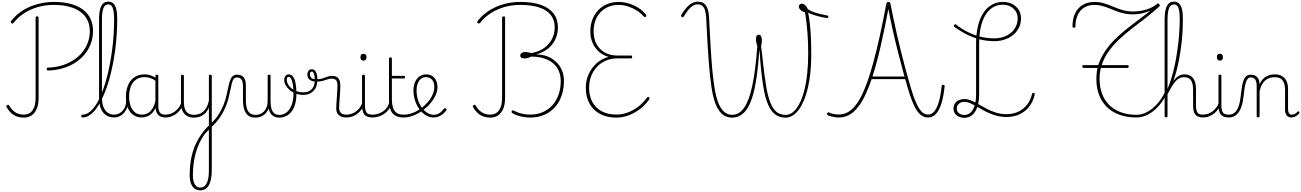

<svg xmlns="http://www.w3.org/2000/svg" viewBox="-20 -1444 16183 2388"><path d="M580 -567Q572 -567 566.5 -571Q561 -575 561 -586Q561 -596 566 -599.5Q571 -603 580 -603Q670 -606 749 -630Q828 -654 892 -695Q956 -736 1001.5 -791.5Q1047 -847 1072 -914Q1097 -981 1097 -1057Q1097 -1134 1067 -1194.5Q1037 -1255 980 -1297Q923 -1339 839.5 -1361Q756 -1383 649 -1383Q546 -1383 452 -1356.5Q358 -1330 281 -1280Q204 -1230 147 -1158Q144 -1154 139 -1151.5Q134 -1149 127 -1153Q117 -1159 114 -1166.5Q111 -1174 118 -1182Q160 -1237 216.5 -1281Q273 -1325 341.5 -1355.5Q410 -1386 489 -1403Q568 -1420 655 -1420Q770 -1420 859.5 -1395.5Q949 -1371 1011 -1325Q1073 -1279 1105 -1211.5Q1137 -1144 1137 -1059Q1137 -976 1110.5 -903.5Q1084 -831 1035 -770.5Q986 -710 917 -665.5Q848 -621 763 -595.5Q678 -570 580 -567ZM274 19Q231 19 192 5.5Q153 -8 119.5 -38Q86 -68 60 -115Q56 -122 59.5 -127.5Q63 -133 70 -137Q77 -142 82.5 -141Q88 -140 92 -134Q113 -96 140.5 -70Q168 -44 201.5 -31Q235 -18 274 -18Q346 -18 384.5 -72Q423 -126 423 -225V-1225Q423 -1234 427 -1237Q431 -1240 441 -1240Q451 -1240 455.5 -1237Q460 -1234 460 -1226V-225Q460 -148 438 -93.5Q416 -39 375 -10Q334 19 274 19Z M1007 17Q998 17 994 11.5Q990 6 990 -0.5Q990 -7 994 -12.5Q998 -18 1007 -18Q1044 -18 1079 -40.5Q1114 -63 1147 -104Q1180 -145 1209 -203Q1238 -261 1263 -331.5Q1288 -402 1309.5 -483Q1331 -564 1347.5 -653Q1364 -742 1376 -834Q1388 -926 1393.5 -1021Q1399 -1116 1399 -1209Q1399 -1218 1405 -1222.5Q1411 -1227 1418.5 -1227Q1426 -1227 1432 -1222.5Q1438 -1218 1438 -1209Q1438 -1112 1431.5 -1015Q1425 -918 1412.5 -822Q1400 -726 1381.5 -635Q1363 -544 1340 -460.5Q1317 -377 1288 -304.5Q1259 -232 1227.5 -173Q1196 -114 1160.5 -71.5Q1125 -29 1086.5 -6Q1048 17 1007 17ZM1399 17Q1342 17 1300 -10.5Q1258 -38 1235 -93Q1212 -148 1212 -230V-1205Q1212 -1316 1240 -1370Q1268 -1424 1327 -1424Q1365 -1424 1390 -1400.5Q1415 -1377 1426.5 -1329Q1438 -1281 1438 -1209Q1438 -1200 1432 -1195Q1426 -1190 1418.5 -1190Q1411 -1190 1405 -1195Q1399 -1200 1399 -1209Q1399 -1270 1391.5 -1310Q1384 -1350 1368 -1369.5Q1352 -1389 1327 -1389Q1300 -1389 1282.5 -1369.5Q1265 -1350 1256.5 -1309.5Q1248 -1269 1248 -1205V-230Q1248 -160 1267 -113Q1286 -66 1320 -42Q1354 -18 1399 -18Q1408 -18 1413 -12.5Q1418 -7 1418 -0.5Q1418 6 1413 11.5Q1408 17 1399 17Z M1398 17Q1389 17 1384 11.5Q1379 6 1379 -0.5Q1379 -7 1384 -12.5Q1389 -18 1398 -18Q1432 -18 1460 -32Q1488 -46 1508 -69.5Q1528 -93 1538.5 -123Q1549 -153 1549 -186Q1549 -196 1556 -199.5Q1563 -203 1569.5 -199.5Q1576 -196 1576 -186Q1576 -146 1563 -109.5Q1550 -73 1526.5 -44.5Q1503 -16 1470 0.5Q1437 17 1398 17Z M1739 17Q1684 17 1640 -13Q1596 -43 1571 -100.5Q1546 -158 1546 -239Q1546 -288 1555.5 -330.5Q1565 -373 1584 -407.5Q1603 -442 1631 -467Q1659 -492 1696 -505.5Q1733 -519 1779 -519Q1816 -519 1849.5 -508Q1883 -497 1919 -474V-436Q1880 -464 1845.5 -474.5Q1811 -485 1776 -485Q1741 -485 1711.5 -474.5Q1682 -464 1658.5 -444Q1635 -424 1619 -394.5Q1603 -365 1594.5 -327Q1586 -289 1586 -243Q1586 -178 1604 -127Q1622 -76 1658 -47Q1694 -18 1747 -18Q1780 -18 1812.5 -33.5Q1845 -49 1871.5 -86Q1898 -123 1913 -188L1933 -154Q1913 -82 1879 -45Q1845 -8 1808 4.5Q1771 17 1739 17ZM2037 17Q2004 17 1980 7Q1956 -3 1941.5 -22Q1927 -41 1920 -68Q1913 -95 1913 -128V-500Q1913 -508 1917.5 -511.5Q1922 -515 1932 -515Q1941 -515 1945 -511.5Q1949 -508 1949 -500V-129Q1949 -74 1967.5 -46Q1986 -18 2037 -18Q2043 -18 2047 -12.5Q2051 -7 2051 -0.5Q2051 6 2048 11.5Q2045 17 2037 17Z M2033 17Q2024 17 2019 11.5Q2014 6 2014 -0.5Q2014 -7 2019 -12.5Q2024 -18 2033 -18Q2072 -18 2104 -30Q2136 -42 2161 -62Q2186 -82 2204 -106.5Q2222 -131 2231 -156Q2234 -165 2241.5 -165Q2249 -165 2254 -158.5Q2259 -152 2256 -143Q2247 -117 2228.5 -89Q2210 -61 2182.5 -37Q2155 -13 2117.5 2Q2080 17 2033 17Z M2471 924Q2408 924 2373.5 874.5Q2339 825 2339 738Q2339 656 2348.5 583.5Q2358 511 2377 447Q2396 383 2425 325.5Q2454 268 2492 215Q2508 193 2523.5 175Q2539 157 2553 141.5Q2567 126 2578 117V-106Q2562 -67 2539 -42.5Q2516 -18 2490.5 -4.5Q2465 9 2438.5 14Q2412 19 2388 19Q2345 19 2309 0Q2273 -19 2252 -60Q2231 -101 2231 -166V-499Q2231 -507 2235 -510.5Q2239 -514 2248 -514Q2258 -514 2262.5 -510.5Q2267 -507 2267 -499V-174Q2267 -125 2280 -89.5Q2293 -54 2320.5 -35Q2348 -16 2393 -16Q2423 -16 2451.5 -25Q2480 -34 2505 -54Q2530 -74 2549 -108Q2568 -142 2578 -191V-500Q2578 -508 2582.5 -511.5Q2587 -515 2597 -515Q2606 -515 2610 -511.5Q2614 -508 2614 -500V668Q2614 735 2604 783Q2594 831 2576 862.5Q2558 894 2531.5 909Q2505 924 2471 924ZM2473 889Q2504 889 2527.5 867Q2551 845 2564.5 798Q2578 751 2578 679V170Q2571 176 2561 186Q2551 196 2539.5 209.5Q2528 223 2516 237Q2482 287 2456.5 343.5Q2431 400 2413.5 463Q2396 526 2387.5 595Q2379 664 2379 737Q2379 784 2390 818.5Q2401 853 2422 871Q2443 889 2473 889Z M2604 142Q2600 146 2596 142Q2592 138 2589.5 129.5Q2587 121 2589 113Q2591 105 2596 100Q2660 41 2699.5 -21Q2739 -83 2762 -143.5Q2785 -204 2797.5 -259Q2810 -314 2819.5 -360.5Q2829 -407 2841 -442Q2853 -477 2873.5 -496Q2894 -515 2931 -515Q2940 -515 2944.5 -510Q2949 -505 2948.5 -498Q2948 -491 2942.5 -486Q2937 -481 2928 -481Q2901 -481 2886.5 -461.5Q2872 -442 2863 -406.5Q2854 -371 2845 -324Q2836 -277 2821.5 -220.5Q2807 -164 2781 -103Q2755 -42 2712.5 20Q2670 82 2604 142Z M3153 19Q3116 19 3088 5.5Q3060 -8 3041 -34.5Q3022 -61 3012 -101Q3002 -141 3002 -193V-376Q3002 -431 2982.5 -456Q2963 -481 2928 -481Q2919 -481 2914.5 -486Q2910 -491 2910.5 -498Q2911 -505 2916 -510Q2921 -515 2930 -515Q2964 -515 2988 -501Q3012 -487 3025 -457.5Q3038 -428 3038 -381V-200Q3038 -155 3044.5 -120.5Q3051 -86 3065 -62.5Q3079 -39 3102.5 -27Q3126 -15 3160 -15Q3187 -15 3213.5 -25Q3240 -35 3261.5 -56.5Q3283 -78 3296 -111.5Q3309 -145 3309 -193L3328 -120Q3321 -86 3304.5 -60Q3288 -34 3265 -16.5Q3242 1 3213.5 10Q3185 19 3153 19ZM3452 19Q3417 19 3390 5.5Q3363 -8 3345 -34.5Q3327 -61 3318 -101Q3309 -141 3309 -193V-500Q3309 -508 3313.5 -511.5Q3318 -515 3328 -515Q3337 -515 3341 -511.5Q3345 -508 3345 -500V-200Q3345 -155 3350 -120.5Q3355 -86 3368 -62.5Q3381 -39 3402.5 -27Q3424 -15 3457 -15Q3480 -15 3502 -22.5Q3524 -30 3543 -45Q3562 -60 3578 -82.5Q3594 -105 3605.5 -133.5Q3617 -162 3623.5 -197Q3630 -232 3630 -273Q3630 -346 3622 -394Q3614 -442 3600.5 -465.5Q3587 -489 3572 -489Q3562 -489 3558.5 -496.5Q3555 -504 3558.5 -511.5Q3562 -519 3572 -519Q3602 -519 3623.5 -492Q3645 -465 3656 -410.5Q3667 -356 3667 -273Q3667 -233 3661 -196Q3655 -159 3643.5 -126.5Q3632 -94 3614 -67.5Q3596 -41 3572 -21.5Q3548 -2 3518 8.5Q3488 19 3452 19Z M3752 -264Q3701 -264 3658 -280.5Q3615 -297 3583 -324.5Q3551 -352 3533 -384.5Q3515 -417 3515 -450Q3515 -479 3530.5 -499Q3546 -519 3571 -519Q3584 -519 3588.5 -511.5Q3593 -504 3589.5 -496.5Q3586 -489 3573 -489Q3558 -489 3552.5 -478.5Q3547 -468 3547 -450Q3547 -422 3562.5 -394.5Q3578 -367 3606 -344.5Q3634 -322 3671.5 -308.5Q3709 -295 3752 -295Q3820 -295 3857.5 -335Q3895 -375 3895 -441Q3895 -450 3903 -452.5Q3911 -455 3918.5 -452.5Q3926 -450 3926 -441Q3926 -388 3904.5 -348Q3883 -308 3844 -286Q3805 -264 3752 -264Z M4287 17Q4261 17 4238.5 11Q4216 5 4198.5 -8.5Q4181 -22 4171.5 -42.5Q4162 -63 4162 -93Q4162 -122 4164.5 -157.5Q4167 -193 4169.5 -232Q4172 -271 4174.5 -309Q4177 -347 4177 -380Q4177 -429 4159 -447.5Q4141 -466 4107 -466Q4083 -466 4064 -460.5Q4045 -455 4025 -447.5Q4005 -440 3977 -434.5Q3949 -429 3907 -429Q3877 -429 3853 -439.5Q3829 -450 3815.5 -470Q3802 -490 3802 -519Q3802 -543 3816.5 -563Q3831 -583 3857 -583Q3885 -583 3900.5 -562.5Q3916 -542 3922 -513.5Q3928 -485 3928 -459Q3957 -459 3980 -465Q4003 -471 4023 -479.5Q4043 -488 4064.5 -494Q4086 -500 4112 -500Q4145 -500 4167.5 -487.5Q4190 -475 4201.5 -448Q4213 -421 4213 -379Q4213 -344 4210.5 -307Q4208 -270 4205.5 -233.5Q4203 -197 4200.5 -164.5Q4198 -132 4198 -105Q4198 -60 4220.5 -39Q4243 -18 4287 -18Q4296 -18 4300.5 -12.5Q4305 -7 4305 -0.5Q4305 6 4300.5 11.5Q4296 17 4287 17ZM3895 -460Q3895 -479 3891.5 -500.5Q3888 -522 3880 -537.5Q3872 -553 3858 -553Q3845 -553 3840 -544Q3835 -535 3835 -520Q3835 -495 3849.5 -477.5Q3864 -460 3895 -460Z M4285 17Q4276 17 4271 11.5Q4266 6 4266 -0.5Q4266 -7 4271 -12.5Q4276 -18 4285 -18Q4324 -18 4356 -30Q4388 -42 4413 -62Q4438 -82 4456 -106.5Q4474 -131 4483 -156Q4486 -165 4493.5 -165Q4501 -165 4506 -158.5Q4511 -152 4508 -143Q4499 -117 4480.5 -89Q4462 -61 4434.5 -37Q4407 -13 4369.5 2Q4332 17 4285 17Z M4613 17Q4573 17 4547 6Q4521 -5 4507.5 -25.5Q4494 -46 4488.5 -74Q4483 -102 4483 -136V-500Q4483 -508 4487.5 -511.5Q4492 -515 4500 -515Q4510 -515 4514.5 -511.5Q4519 -508 4519 -500V-136Q4519 -75 4537 -46.5Q4555 -18 4613 -18Q4620 -18 4623 -12.5Q4626 -7 4626 -0.5Q4626 6 4623 11.5Q4620 17 4613 17ZM4500 -690Q4481 -690 4472 -701Q4463 -712 4463 -733Q4463 -754 4472 -764.5Q4481 -775 4500 -775Q4519 -775 4528.5 -764.5Q4538 -754 4538 -733Q4538 -711 4528.5 -700.5Q4519 -690 4500 -690Z M4610 17Q4601 17 4596 11.5Q4591 6 4591 -0.5Q4591 -7 4596 -12.5Q4601 -18 4610 -18Q4648 -18 4682.5 -29Q4717 -40 4745 -59.5Q4773 -79 4792.5 -106Q4812 -133 4820 -165Q4822 -174 4830 -173.5Q4838 -173 4844 -167Q4850 -161 4846 -151Q4837 -114 4815.5 -83.5Q4794 -53 4762.5 -30.5Q4731 -8 4692 4.5Q4653 17 4610 17Z M5000 17Q4947 17 4912 1.5Q4877 -14 4856.5 -42.5Q4836 -71 4827 -111Q4818 -151 4818 -200V-715Q4818 -723 4822 -726.5Q4826 -730 4835 -730Q4845 -730 4849.5 -726.5Q4854 -723 4854 -715V-500H5003Q5011 -500 5014.5 -496Q5018 -492 5018 -484Q5018 -477 5014.5 -472.5Q5011 -468 5003 -468H4854V-218Q4854 -179 4859 -143Q4864 -107 4879 -79Q4894 -51 4923 -34.5Q4952 -18 5001 -18Q5009 -18 5013 -12.5Q5017 -7 5017 -0.5Q5017 6 5013 11.5Q5009 17 5000 17Z M5002 17Q4993 17 4988 11.5Q4983 6 4983 -0.5Q4983 -7 4988 -12.5Q4993 -18 5002 -18Q5058 -18 5113.5 -39.5Q5169 -61 5216 -95Q5221 -98 5226 -96Q5231 -94 5235 -89Q5239 -84 5240 -78Q5241 -72 5236 -69Q5201 -44 5161.5 -24.5Q5122 -5 5081.5 6Q5041 17 5002 17Z M5216 -95Q5240 -113 5261.5 -133Q5283 -153 5302 -175Q5327 -204 5344.5 -235Q5362 -266 5372 -297Q5382 -328 5382 -358Q5382 -420 5353.5 -452.5Q5325 -485 5273 -485Q5249 -485 5228.5 -473Q5208 -461 5193 -439Q5178 -417 5169.5 -387.5Q5161 -358 5161 -323Q5161 -252 5180.5 -195.5Q5200 -139 5231.5 -99Q5263 -59 5300.5 -37.5Q5338 -16 5373 -16Q5409 -16 5434.5 -30.5Q5460 -45 5477 -63.5Q5494 -82 5504 -94Q5509 -99 5514.5 -98.5Q5520 -98 5526 -94Q5531 -90 5534 -84.5Q5537 -79 5532 -73Q5521 -56 5498.5 -35Q5476 -14 5443.5 1.5Q5411 17 5369 17Q5331 17 5295 0Q5259 -17 5227.5 -48Q5196 -79 5172.5 -121.5Q5149 -164 5135.5 -214.5Q5122 -265 5122 -321Q5122 -355 5129.5 -385.5Q5137 -416 5150.5 -440.5Q5164 -465 5183.5 -482.5Q5203 -500 5226.5 -509.5Q5250 -519 5277 -519Q5328 -519 5359.5 -496.5Q5391 -474 5406 -437.5Q5421 -401 5421 -359Q5421 -325 5409.5 -290Q5398 -255 5377.5 -220.5Q5357 -186 5329 -154Q5309 -131 5284.5 -109Q5260 -87 5234 -68Z M6576 18Q6533 18 6491.5 11Q6450 4 6413.5 -8.5Q6377 -21 6351 -38Q6343 -44 6342 -50.5Q6341 -57 6347 -65Q6352 -72 6358 -72Q6364 -72 6371 -68Q6398 -53 6431.5 -41.5Q6465 -30 6502 -24.5Q6539 -19 6577 -19Q6661 -19 6730 -49Q6799 -79 6849 -133.5Q6899 -188 6926.5 -265Q6954 -342 6954 -435Q6954 -531 6910.5 -599Q6867 -667 6784.5 -703.5Q6702 -740 6587 -740Q6561 -727 6538.5 -722Q6516 -717 6500 -717Q6476 -717 6463 -726.5Q6450 -736 6450 -753Q6450 -766 6458 -775.5Q6466 -785 6480 -791Q6494 -797 6512 -797Q6535 -797 6549 -794Q6563 -791 6585 -784Q6652 -794 6706 -822Q6760 -850 6798.5 -892Q6837 -934 6858 -987.5Q6879 -1041 6879 -1103Q6879 -1196 6830 -1258Q6781 -1320 6685.5 -1351.5Q6590 -1383 6450 -1383Q6346 -1383 6253.5 -1356.5Q6161 -1330 6083.5 -1280Q6006 -1230 5950 -1158Q5945 -1154 5940 -1152Q5935 -1150 5929 -1153Q5919 -1159 5916 -1166.5Q5913 -1174 5920 -1182Q5962 -1237 6018.5 -1280.5Q6075 -1324 6143 -1355.5Q6211 -1387 6289.5 -1403.5Q6368 -1420 6456 -1420Q6607 -1420 6710 -1382.5Q6813 -1345 6866 -1274.5Q6919 -1204 6919 -1104Q6919 -1042 6900 -987.5Q6881 -933 6846 -889.5Q6811 -846 6761.5 -815Q6712 -784 6651 -769V-767Q6726 -767 6788.5 -742.5Q6851 -718 6897.5 -674Q6944 -630 6969 -570Q6994 -510 6994 -440Q6994 -359 6975 -288Q6956 -217 6919.5 -160.5Q6883 -104 6831.5 -64Q6780 -24 6715.5 -3Q6651 18 6576 18ZM6076 19Q6033 19 5994 5.5Q5955 -8 5921.5 -38Q5888 -68 5862 -115Q5858 -122 5861.5 -127.5Q5865 -133 5872 -137Q5879 -142 5884.5 -141Q5890 -140 5894 -134Q5915 -96 5942.5 -70Q5970 -44 6003.5 -31Q6037 -18 6076 -18Q6148 -18 6186.5 -72Q6225 -126 6225 -225V-1226Q6225 -1235 6229 -1237.5Q6233 -1240 6243 -1240Q6253 -1240 6257.5 -1237Q6262 -1234 6262 -1226V-225Q6262 -148 6240 -93.5Q6218 -39 6177 -10Q6136 19 6076 19Z M7648 19Q7531 19 7445.5 -25.5Q7360 -70 7313 -153.5Q7266 -237 7266 -353Q7266 -422 7287 -484Q7308 -546 7346 -597.5Q7384 -649 7436 -685Q7488 -721 7550 -736Q7481 -755 7430 -800Q7379 -845 7350.5 -910Q7322 -975 7322 -1053Q7322 -1116 7338.5 -1172.5Q7355 -1229 7386 -1274.5Q7417 -1320 7460.5 -1352.5Q7504 -1385 7558 -1402.5Q7612 -1420 7675 -1420Q7738 -1420 7800.5 -1401Q7863 -1382 7918.5 -1347Q7974 -1312 8013 -1264Q8019 -1257 8019.5 -1251Q8020 -1245 8014 -1237Q8007 -1231 7999 -1232.5Q7991 -1234 7981 -1244Q7943 -1287 7892 -1318Q7841 -1349 7785 -1366Q7729 -1383 7670 -1383Q7603 -1383 7546.5 -1359Q7490 -1335 7448.5 -1291.5Q7407 -1248 7385 -1187.5Q7363 -1127 7363 -1055Q7363 -964 7399.5 -896Q7436 -828 7503 -790.5Q7570 -753 7660 -753H7831Q7836 -753 7839 -749Q7842 -745 7842 -735Q7842 -726 7839 -722Q7836 -718 7831 -718H7661Q7584 -718 7519.5 -691.5Q7455 -665 7407.5 -615.5Q7360 -566 7333.5 -499.5Q7307 -433 7307 -354Q7307 -249 7348.5 -173.5Q7390 -98 7467 -58.5Q7544 -19 7649 -19Q7718 -19 7787 -44.5Q7856 -70 7918 -117.5Q7980 -165 8027 -230Q8033 -237 8039 -238.5Q8045 -240 8052 -234Q8059 -227 8058 -218.5Q8057 -210 8051 -202Q8002 -135 7935.5 -85Q7869 -35 7795.5 -8Q7722 19 7648 19Z M9085 19Q8982 19 8919.5 -73.5Q8857 -166 8829 -359Q8818 -432 8809.5 -513.5Q8801 -595 8793.5 -696.5Q8786 -798 8778.5 -927.5Q8771 -1057 8763 -1225Q8760 -1278 8749 -1314.5Q8738 -1351 8716.5 -1370.5Q8695 -1390 8659 -1390Q8629 -1390 8600.5 -1374Q8572 -1358 8544 -1324.5Q8516 -1291 8484 -1238Q8480 -1232 8474.5 -1229.5Q8469 -1227 8460 -1234Q8451 -1240 8450.5 -1246Q8450 -1252 8453 -1258Q8485 -1312 8518 -1348.5Q8551 -1385 8586 -1404Q8621 -1423 8659 -1423Q8707 -1423 8736.5 -1400Q8766 -1377 8781 -1333Q8796 -1289 8799 -1225Q8805 -1108 8810 -1012Q8815 -916 8820 -838.5Q8825 -761 8829.5 -695.5Q8834 -630 8839.5 -574Q8845 -518 8851 -467Q8857 -416 8865 -366Q8882 -248 8912 -170.5Q8942 -93 8985 -54.5Q9028 -16 9085 -16Q9129 -16 9166.5 -37.5Q9204 -59 9235 -103.5Q9266 -148 9291.5 -216.5Q9317 -285 9337 -380Q9357 -475 9372.5 -597Q9388 -719 9399 -870Q9393 -886 9387.5 -910Q9382 -934 9382 -956Q9382 -971 9385 -983.5Q9388 -996 9395.5 -1004Q9403 -1012 9415 -1012Q9438 -1012 9447 -990.5Q9456 -969 9456 -941Q9456 -922 9453.5 -903.5Q9451 -885 9446 -871Q9456 -798 9462 -739Q9468 -680 9474.5 -625.5Q9481 -571 9489 -508.5Q9497 -446 9510 -366Q9532 -240 9563.5 -162.5Q9595 -85 9641 -50Q9687 -15 9751 -15Q9802 -15 9845 -51.5Q9888 -88 9923 -155Q9958 -222 9982.5 -316.5Q10007 -411 10019.5 -528Q10032 -645 10032 -780Q10032 -843 10030 -908Q10028 -973 10022.5 -1039.5Q10017 -1106 10010 -1169Q10003 -1232 9993 -1291Q9959 -1299 9937 -1320Q9915 -1341 9915 -1362Q9915 -1378 9926 -1388Q9937 -1398 9953 -1398Q9974 -1398 9995.5 -1378.5Q10017 -1359 10025 -1333Q10041 -1317 10079 -1301.5Q10117 -1286 10167 -1273.5Q10217 -1261 10270 -1251Q10277 -1250 10280 -1246.5Q10283 -1243 10283 -1235Q10283 -1228 10279 -1224Q10275 -1220 10268 -1220Q10251 -1222 10224.5 -1226.5Q10198 -1231 10167.5 -1239Q10137 -1247 10109.5 -1255.5Q10082 -1264 10060.5 -1273Q10039 -1282 10031 -1288Q10044 -1225 10053 -1144.5Q10062 -1064 10066 -967.5Q10070 -871 10070 -757Q10070 -645 10059.5 -543.5Q10049 -442 10029 -355.5Q10009 -269 9980.5 -200Q9952 -131 9916.5 -82Q9881 -33 9839 -7Q9797 19 9749 19Q9674 19 9621.5 -20.5Q9569 -60 9533 -143Q9497 -226 9475 -358Q9465 -415 9458 -471Q9451 -527 9445.5 -582.5Q9440 -638 9435.5 -694.5Q9431 -751 9427 -810H9423Q9412 -636 9393 -501Q9374 -366 9346.5 -267.5Q9319 -169 9280.5 -105Q9242 -41 9193 -11Q9144 19 9085 19Z M10412 17Q10385 17 10360 13Q10335 9 10315.5 3.5Q10296 -2 10281 -8Q10277 -10 10270 -16Q10263 -22 10268 -34Q10273 -45 10279.5 -46.5Q10286 -48 10294 -44Q10316 -33 10345.5 -26.5Q10375 -20 10411 -20Q10464 -20 10511 -41.5Q10558 -63 10601.5 -111Q10645 -159 10685.5 -235Q10726 -311 10765 -419Q10804 -527 10843 -670.5Q10882 -814 10922 -995Q10962 -1176 11004 -1398Q11006 -1408 11012.5 -1414Q11019 -1420 11030 -1420Q11041 -1420 11047.5 -1414.5Q11054 -1409 11055 -1398Q11072 -1311 11092 -1215.5Q11112 -1120 11135 -1018.5Q11158 -917 11184.5 -810.5Q11211 -704 11240 -595Q11269 -486 11302 -374Q11331 -274 11357.5 -206Q11384 -138 11410.5 -96.5Q11437 -55 11464.5 -37Q11492 -19 11523 -19Q11567 -19 11600.5 -59Q11634 -99 11657 -178Q11680 -257 11692 -374Q11693 -382 11697.5 -385.5Q11702 -389 11711 -389Q11720 -389 11724.5 -385Q11729 -381 11729 -374Q11716 -244 11689 -157.5Q11662 -71 11620.5 -27Q11579 17 11523 17Q11483 17 11450 -2.5Q11417 -22 11386.5 -65.5Q11356 -109 11326.5 -182.5Q11297 -256 11266 -364Q11260 -388 11252.5 -412Q11245 -436 11238 -460H10821Q10785 -356 10749 -277Q10713 -198 10674 -142.5Q10635 -87 10593.5 -51Q10552 -15 10507 1Q10462 17 10412 17ZM10831 -492H11229Q11186 -650 11148.5 -798Q11111 -946 11081 -1081Q11051 -1216 11029 -1332Q10978 -1062 10929.5 -853.5Q10881 -645 10831 -492Z M12500 11Q12426 11 12362 -8Q12298 -27 12243.5 -55Q12189 -83 12141.5 -111Q12094 -139 12052.5 -158Q12011 -177 11974 -177Q11933 -177 11906.5 -154Q11880 -131 11880 -94Q11880 -59 11906.5 -36.5Q11933 -14 11975 -14Q12020 -14 12052.5 -45Q12085 -76 12102.5 -134Q12120 -192 12120 -271V-903Q12120 -1023 12143 -1119Q12166 -1215 12209.5 -1282Q12253 -1349 12315 -1384.5Q12377 -1420 12455 -1420Q12519 -1420 12569.5 -1394Q12620 -1368 12649.5 -1322.5Q12679 -1277 12679 -1216Q12679 -1154 12654 -1102Q12629 -1050 12584 -1012Q12539 -974 12478 -953Q12417 -932 12345 -932Q12259 -932 12176 -952Q12093 -972 12012 -1012Q11931 -1052 11851 -1109Q11844 -1113 11843 -1120Q11842 -1127 11849 -1134Q11854 -1142 11859.5 -1143Q11865 -1144 11869 -1140Q11942 -1083 12019.5 -1044.5Q12097 -1006 12178 -986.5Q12259 -967 12345 -967Q12408 -967 12462 -985.5Q12516 -1004 12555 -1037Q12594 -1070 12615.5 -1115.5Q12637 -1161 12637 -1215Q12637 -1266 12613 -1303.5Q12589 -1341 12547.5 -1363Q12506 -1385 12451 -1385Q12382 -1385 12328 -1352Q12274 -1319 12236 -1256.5Q12198 -1194 12178 -1104Q12158 -1014 12158 -901V-271Q12158 -180 12136 -114.5Q12114 -49 12073 -14Q12032 21 11975 21Q11936 21 11905 6.5Q11874 -8 11856.5 -34Q11839 -60 11839 -94Q11839 -128 11856 -155Q11873 -182 11903.5 -197Q11934 -212 11973 -212Q12017 -212 12061 -193Q12105 -174 12153 -146Q12201 -118 12254.5 -90Q12308 -62 12368.5 -43Q12429 -24 12499 -24Q12579 -24 12644.5 -54.5Q12710 -85 12754.5 -142.5Q12799 -200 12817 -279Q12819 -285 12824.5 -287.5Q12830 -290 12838 -287Q12846 -286 12848.5 -281.5Q12851 -277 12850 -270Q12831 -184 12782.5 -120.5Q12734 -57 12662 -23Q12590 11 12500 11Z M14114 17Q13998 17 13905.5 -16Q13813 -49 13748 -112Q13683 -175 13649.5 -263.5Q13616 -352 13616 -462Q13616 -498 13619.5 -533Q13623 -568 13630 -599H13453Q13447 -599 13444 -604.5Q13441 -610 13441 -618Q13441 -626 13444 -630Q13447 -634 13453 -634H13639Q13670 -725 13720.5 -801.5Q13771 -878 13835.5 -943.5Q13900 -1009 13974.5 -1069Q14049 -1129 14129.5 -1189Q14210 -1249 14292 -1313Q14240 -1290 14183.5 -1277.5Q14127 -1265 14070 -1265Q14008 -1265 13957 -1277Q13906 -1289 13861 -1306.5Q13816 -1324 13773 -1341.5Q13730 -1359 13686.5 -1371Q13643 -1383 13593 -1383Q13519 -1383 13466 -1351Q13413 -1319 13384.5 -1258.5Q13356 -1198 13356 -1116Q13356 -1108 13352 -1103.5Q13348 -1099 13337 -1099Q13328 -1099 13323.5 -1103.5Q13319 -1108 13319 -1116Q13319 -1209 13351.5 -1277.5Q13384 -1346 13446 -1383Q13508 -1420 13595 -1420Q13648 -1420 13693 -1408Q13738 -1396 13782 -1378.5Q13826 -1361 13870.5 -1343Q13915 -1325 13964 -1313Q14013 -1301 14071 -1301Q14160 -1301 14241 -1326.5Q14322 -1352 14371 -1396Q14377 -1403 14383.5 -1401.5Q14390 -1400 14398 -1392Q14405 -1383 14405 -1376Q14405 -1369 14398 -1362Q14310 -1283 14222 -1215Q14134 -1147 14051 -1083Q13968 -1019 13896.5 -951Q13825 -883 13769.5 -806Q13714 -729 13682 -634H14006Q14012 -634 14015 -630Q14018 -626 14018 -618Q14018 -610 14015 -604.5Q14012 -599 14006 -599H13672Q13664 -568 13660 -533Q13656 -498 13656 -462Q13656 -360 13687 -277.5Q13718 -195 13778 -136.5Q13838 -78 13923 -47Q14008 -16 14116 -16Q14125 -16 14129 -11Q14133 -6 14133 0.5Q14133 7 14128 12Q14123 17 14114 17Z M14115 17Q14106 17 14101.5 12Q14097 7 14097 0.5Q14097 -6 14102 -11Q14107 -16 14116 -16Q14182 -16 14248 -51.5Q14314 -87 14371.5 -150.5Q14429 -214 14469 -298Q14475 -311 14481.5 -309.5Q14488 -308 14492 -299.5Q14496 -291 14491 -281Q14459 -211 14416 -156Q14373 -101 14324 -62.5Q14275 -24 14221.5 -3.5Q14168 17 14115 17Z M14941 17Q14904 17 14880 6Q14856 -5 14842.5 -25.5Q14829 -46 14824 -74Q14819 -102 14819 -136V-326Q14819 -381 14807 -416Q14795 -451 14770 -467.5Q14745 -484 14705 -484Q14671 -484 14644.5 -469Q14618 -454 14595 -426Q14572 -398 14549.5 -359.5Q14527 -321 14501 -273L14477 -256Q14503 -314 14528 -362Q14553 -410 14580 -445Q14607 -480 14639.5 -499.5Q14672 -519 14712 -519Q14755 -519 14787 -500Q14819 -481 14837 -440.5Q14855 -400 14855 -334V-136Q14855 -75 14872 -46.5Q14889 -18 14941 -18Q14948 -18 14951.5 -12.5Q14955 -7 14955 -0.5Q14955 6 14951.5 11.5Q14948 17 14941 17ZM14482 15Q14473 15 14469 11.5Q14465 8 14465 0V-1202Q14465 -1315 14493.5 -1369.5Q14522 -1424 14581 -1424Q14620 -1424 14644.5 -1400.5Q14669 -1377 14680.5 -1330Q14692 -1283 14692 -1213Q14692 -1150 14689 -1080Q14686 -1010 14678.5 -937.5Q14671 -865 14659.5 -791.5Q14648 -718 14633 -647.5Q14618 -577 14598 -511Q14578 -445 14554 -387Q14530 -329 14501 -281V0Q14501 8 14496.5 11.5Q14492 15 14482 15ZM14501 -338Q14524 -390 14544 -454Q14564 -518 14581.5 -592Q14599 -666 14612 -744.5Q14625 -823 14634.5 -903.5Q14644 -984 14648.5 -1062.5Q14653 -1141 14653 -1212Q14653 -1272 14646 -1311Q14639 -1350 14623 -1369.5Q14607 -1389 14581 -1389Q14554 -1389 14536 -1368Q14518 -1347 14509.5 -1305Q14501 -1263 14501 -1198Z M14937 17Q14928 17 14923 11.5Q14918 6 14918 -0.5Q14918 -7 14923 -12.5Q14928 -18 14937 -18Q14976 -18 15008 -30Q15040 -42 15065 -62Q15090 -82 15108 -106.5Q15126 -131 15135 -156Q15138 -165 15145.5 -165Q15153 -165 15158 -158.5Q15163 -152 15160 -143Q15151 -117 15132.5 -89Q15114 -61 15086.5 -37Q15059 -13 15021.5 2Q14984 17 14937 17Z M15265 17Q15225 17 15199 6Q15173 -5 15159.5 -25.5Q15146 -46 15140.5 -74Q15135 -102 15135 -136V-500Q15135 -508 15139.5 -511.5Q15144 -515 15152 -515Q15162 -515 15166.5 -511.5Q15171 -508 15171 -500V-136Q15171 -75 15189 -46.5Q15207 -18 15265 -18Q15272 -18 15275 -12.5Q15278 -7 15278 -0.5Q15278 6 15275 11.5Q15272 17 15265 17ZM15152 -690Q15133 -690 15124 -701Q15115 -712 15115 -733Q15115 -754 15124 -764.5Q15133 -775 15152 -775Q15171 -775 15180.5 -764.5Q15190 -754 15190 -733Q15190 -711 15180.5 -700.5Q15171 -690 15152 -690Z M15262 17Q15253 17 15248 11.5Q15243 6 15243 -0.5Q15243 -7 15248 -12.5Q15253 -18 15262 -18Q15296 -18 15321 -33Q15346 -48 15364 -76.5Q15382 -105 15393 -146Q15404 -187 15410 -239Q15418 -309 15426 -361Q15434 -413 15447.5 -447Q15461 -481 15482.5 -498Q15504 -515 15538 -515Q15547 -515 15551.5 -510Q15556 -505 15555.5 -498Q15555 -491 15550 -486Q15545 -481 15536 -481Q15515 -481 15501 -467Q15487 -453 15477 -424Q15467 -395 15460 -351Q15453 -307 15447 -248Q15441 -187 15427 -138Q15413 -89 15390 -54Q15367 -19 15335.5 -1Q15304 17 15262 17Z M15627 15Q15618 15 15614 11.5Q15610 8 15610 0V-376Q15610 -431 15590.5 -456Q15571 -481 15536 -481Q15529 -481 15525.5 -486Q15522 -491 15522 -498Q15522 -505 15526.5 -510Q15531 -515 15538 -515Q15566 -515 15586 -506Q15606 -497 15619.5 -481Q15633 -465 15639.5 -443.5Q15646 -422 15646 -397V-394Q15662 -433 15684.5 -457.5Q15707 -482 15733 -495.5Q15759 -509 15786 -514Q15813 -519 15838 -519Q15884 -519 15920.5 -500Q15957 -481 15978.5 -440.5Q16000 -400 16000 -334V-93Q16000 -69 16004.5 -52.5Q16009 -36 16019.5 -27Q16030 -18 16047 -18Q16058 -18 16069 -21Q16080 -24 16092 -32Q16104 -40 16115 -53Q16120 -59 16125 -60Q16130 -61 16136 -55Q16141 -51 16142.5 -46Q16144 -41 16140 -35Q16129 -20 16112.5 -8Q16096 4 16078 10.5Q16060 17 16041 17Q16024 17 16009.5 11Q15995 5 15984.5 -7Q15974 -19 15968.5 -37Q15963 -55 15963 -80V-326Q15963 -376 15950 -411Q15937 -446 15908.5 -465Q15880 -484 15833 -484Q15803 -484 15773.5 -475Q15744 -466 15719 -446Q15694 -426 15675 -392.5Q15656 -359 15646 -309V0Q15646 8 15641.5 11.5Q15637 15 15627 15Z"/></svg>

Font: Playwrite BE WAL Thin
Style: Regular
Weight: 250
Version: Version 1.002